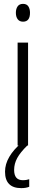

<svg xmlns="http://www.w3.org/2000/svg" viewBox="-20 -752 234 992"><path d="M99 -732Q118 -732 126.5 -719Q135 -706 135 -686Q135 -640 99 -640Q81 -640 71.5 -652.5Q62 -665 62 -686Q62 -706 71 -719Q80 -732 99 -732ZM125 -532V0H71V-532ZM53 126Q53 179 98 179Q108 179 117 177.5Q126 176 131 174V213Q114 220 90 220Q6 220 6 135Q6 96 28 58.5Q50 21 88 -11L121 0Q85 35 69 64.5Q53 94 53 126Z"/></svg>

Font: Noto Sans Myanmar ExtraCondensed Light
Style: Regular
Weight: 300
Width: 2
Designer: Monotype Design Team
Foundry: Monotype Imaging Inc.
Version: Version 2.107; ttfautohint (v1.8.4.7-5d5b)